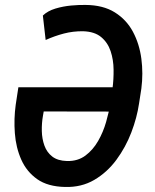

<svg xmlns="http://www.w3.org/2000/svg" viewBox="-20 -740 622 770"><path d="M240.7 9.8Q171.4 8.3 129.2 -21.5Q86.9 -51.3 65.4 -99.6Q43.9 -147.9 39.6 -205.6Q35.2 -263.2 43 -319.8L53.7 -390.1H469.2L452.1 -292.5L155.3 -293L152.3 -275.9Q147 -246.1 147.7 -214.6Q148.4 -183.1 158.2 -156Q168 -128.9 189.7 -112.1Q211.4 -95.2 249 -94.2Q292 -93.3 322.5 -116Q353 -138.7 373.5 -174.6Q394 -210.4 405.5 -250.7Q417 -291 422.4 -324.7L431.2 -385.3Q436 -421.4 435.5 -460.9Q435.1 -500.5 423.6 -534.9Q412.1 -569.3 385.7 -591.3Q359.4 -613.3 313 -614.7Q273.4 -615.2 236.1 -605.5Q198.7 -595.7 163.1 -579.6L151.9 -677.7Q171.4 -696.3 202.1 -705.6Q232.9 -714.8 265.1 -717.8Q297.4 -720.7 323.2 -720.2Q393.6 -719.7 440.4 -690.4Q487.3 -661.1 513.2 -612.5Q539.1 -564 546.9 -504.6Q554.7 -445.3 546.9 -384.8L537.6 -324.7Q529.3 -268.1 506.6 -208.7Q483.9 -149.4 446.8 -99.1Q409.7 -48.8 358.2 -18.6Q306.6 11.7 240.7 9.8Z"/></svg>

Font: Roboto Condensed Medium
Style: Italic
Weight: 500
Italic angle: -12°
Designer: Christian Robertson
Foundry: Google
Version: Version 3.0; 2020